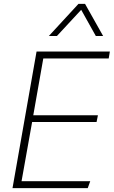

<svg xmlns="http://www.w3.org/2000/svg" viewBox="-20 -978 591 998"><path d="M92 -36H449L436 0H45L170 -710H551L545 -674H205L153 -379H489L482 -344H147ZM516 -791H478L402 -927L276 -791H234L388 -958H422Z"/></svg>

Font: Livvic ExtraLight
Style: Italic
Weight: 275
Italic angle: -10°
Designer: Jacques Le Bailly, Baron von Fonthausen
Version: Version 1.001; ttfautohint (v1.8.2)